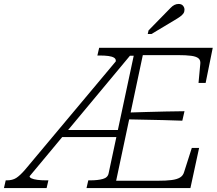

<svg xmlns="http://www.w3.org/2000/svg" viewBox="-66 -952 1101 972"><path d="M-37 -39H-31Q-3 -39 16 -51Q35 -63 61 -93L520 -641Q522 -653 512 -659.5Q502 -666 483 -668.5Q464 -671 439 -671H427L436 -710H1011L975 -532H939L948 -629Q950 -647 939 -656.5Q928 -666 902 -669.5Q876 -673 833 -673H657L522 -37H732Q775 -37 802.5 -40.5Q830 -44 845.5 -53.5Q861 -63 866 -81L905 -203H942L898 0H372L381 -39H392Q429 -39 454.5 -46Q480 -53 484 -75L611 -670H592L84 -60Q83 -54 93.5 -49Q104 -44 123.5 -41.5Q143 -39 166 -39H179L170 0H-46ZM252 -294H541L542 -258H227ZM576 -382Q625 -384 673.5 -385Q722 -386 771 -387.5Q820 -389 868 -389L857 -341Q809 -343 761 -344Q713 -345 665 -346Q617 -347 569 -348ZM776 -890Q789 -903 798 -912.5Q807 -922 817 -927Q827 -932 838 -932Q853 -932 860.5 -923Q868 -914 868 -903Q868 -892 862.5 -884Q857 -876 846 -868Q835 -860 818 -850L701 -780H682L686 -798Z"/></svg>

Font: Roboto Serif 20pt Thin
Style: Italic
Weight: 250
Italic angle: -10°
Version: Version 1.007